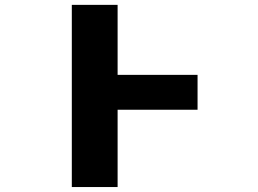

<svg xmlns="http://www.w3.org/2000/svg" viewBox="-20 -752 1040 774"><path d="M776.4 -450.2V-309.6H454.1V2H269.5V-732.4H454.1V-450.2Z"/></svg>

Font: Gen Shin Gothic Monospace Heavy
Style: Bold
Weight: 800
Designer: [Source Han Sans]
Ryoko NISHIZUKA  (kana & ideographs); Paul D. Hunt (Latin, Greek & Cyrillic); Wenlong ZHANG  (bopomofo
Version: Version 1.002.20150607